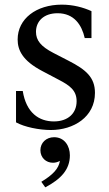

<svg xmlns="http://www.w3.org/2000/svg" viewBox="-20 -550 471 827"><path d="M199 10C297 10 389 -46 389 -150C389 -217 350 -250 276 -288L210 -322C156 -350 135 -376 135 -413C135 -458 168 -493 228 -493C299 -493 332 -443 345 -386H374V-502C339 -518 295 -530 246 -530C136 -530 56 -469 56 -380C56 -335 76 -289 162 -244L234 -206C280 -182 310 -161 310 -114C310 -62 273 -27 212 -27C148 -27 93 -64 78 -158H49V-23C85 -3 148 10 199 10ZM175 257C243 221 281 180 281 119C281 79 258 41 213 41C179 41 154 65 154 97C154 129 178 151 208 151C219 151 229 148 238 143C233 176 208 203 158 233Z"/></svg>

Font: Hedvig Letters Serif 24pt
Style: Regular
Weight: 400
Designer: Alexander Örn & Tor Weibull
Foundry: Kanon Foundry
Version: Version 1.000